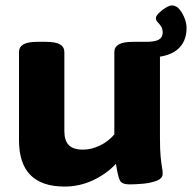

<svg xmlns="http://www.w3.org/2000/svg" viewBox="-20 -679 707 707"><path d="M218 8Q50 8 50 -162V-487Q50 -506 66 -515.5Q82 -525 119 -525H148Q185 -525 201 -515.5Q217 -506 217 -487V-196Q217 -162 233 -145Q249 -128 286 -128Q316 -128 347.5 -143Q379 -158 401 -184V-487Q401 -506 417.5 -515.5Q434 -525 470 -525H500Q536 -525 552.5 -515.5Q569 -506 569 -487V-174Q569 -127 571.5 -102Q574 -77 576.5 -63.5Q579 -50 579 -39Q579 -22 557 -13.5Q535 -5 506 -2.5Q477 0 457 0Q429 0 421.5 -14.5Q414 -29 407 -76Q373 -39 323 -15.5Q273 8 218 8ZM523 -467 472 -525H518Q552 -525 565.5 -533.5Q579 -542 579 -559Q579 -573 573 -582Q567 -591 560.5 -597.5Q554 -604 554 -612Q554 -620 565 -631Q576 -642 590 -650.5Q604 -659 613 -659Q629 -659 641 -644.5Q653 -630 660 -611Q667 -592 667 -576Q667 -524 632 -495.5Q597 -467 523 -467Z"/></svg>

Font: Asap Semi Expanded ExtraBold
Style: Regular
Weight: 800
Width: 6
Designer: Pablo Cosgaya
Foundry: Omnibus-Type
Version: Version 3.001; ttfautohint (v1.8.4.7-5d5b)